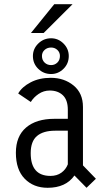

<svg xmlns="http://www.w3.org/2000/svg" viewBox="-20 -882 490 913"><path d="M127 -725 238 -862H325L187.5 -725ZM223 -530Q187 -530 161.8 -554.8Q136.5 -579.5 136.5 -615.5Q136.5 -650 162 -675Q187.5 -700 223 -700Q257 -700 282 -675Q307 -650 307 -615.5Q307 -579.5 282 -554.8Q257 -530 223 -530ZM223 -572.5Q240.5 -572.5 252.8 -584.5Q265 -596.5 265 -616Q265 -633 252.8 -644.5Q240.5 -656 223 -656Q204.5 -656 192 -644.5Q179.5 -633 179.5 -616Q179.5 -596.5 192 -584.5Q204.5 -572.5 223 -572.5ZM391.5 11 334 -47.5Q293 11 206.5 11Q139.5 11 97.5 -32Q55.5 -75 55.5 -155.5Q55.5 -234 104 -275.5Q152.5 -317 238.5 -317H302.5V-360Q302.5 -406.5 279 -429Q255.5 -451.5 216.5 -451.5Q187.5 -451.5 163.5 -435.2Q139.5 -419 126.5 -397L66.5 -437.5Q84.5 -469 125.8 -490.5Q167 -512 221.5 -512Q285 -512 329.8 -475.5Q374.5 -439 374.5 -373.5V-95.5L436 -32ZM220 -45.5Q250.5 -45.5 271.8 -60.8Q293 -76 302.5 -100.5V-260.5H242.5Q185.5 -260.5 155.8 -235.2Q126 -210 126 -153.5Q126 -45.5 220 -45.5Z"/></svg>

Font: League Mono Condensed Light
Style: Regular
Weight: 300
Width: 1
Designer: Tyler Finck
Foundry: The League of Moveable Type / Tyler Finck
Version: Version 2.210